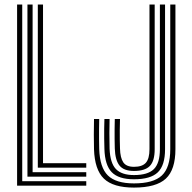

<svg xmlns="http://www.w3.org/2000/svg" viewBox="-20 -820 846 848"><path d="M55.5 0V-800H78.2V-19.8H361V0ZM101.2 -39.8V-800H124V-59.5H361V-39.8ZM147 -79.5V-800H170V-99.2H361V-79.5ZM571.8 8.5Q479.8 8.5 438.9 -31Q398 -70.5 395.2 -161Q394.5 -192 394.4 -225.2Q394.2 -258.5 395.2 -294.5H418.2Q417.8 -272.8 417.5 -250.5Q417.2 -228.2 417.5 -206Q417.8 -183.8 418.2 -161.8Q420.8 -80.2 456.4 -45.1Q492 -10 571.8 -10Q657.8 -10 694.9 -45Q732 -80 732 -161V-800H754.8V-161Q754.8 -70.5 712.4 -31Q670 8.5 571.8 8.5ZM571.8 -28.2Q504 -28.2 473.6 -59.4Q443.2 -90.5 441.2 -162.2Q440.5 -185.2 440.2 -207.8Q440 -230.2 440.2 -252Q440.5 -273.8 441.2 -294.5H464Q463.2 -266.2 463.1 -232.2Q463 -198.2 464 -163.2Q466.5 -99.8 492.1 -73.2Q517.8 -46.8 571.8 -46.8Q633 -46.8 659.6 -73.1Q686.2 -99.5 686.2 -161V-800H709V-161Q709 -89.8 677.1 -59Q645.2 -28.2 571.8 -28.2ZM571.8 -65Q526.8 -65 507.8 -88.8Q488.8 -112.5 487 -164Q486.5 -185.2 486.2 -206.6Q486 -228 486.2 -250Q486.5 -272 487 -294.5H510Q509.2 -269.5 509 -246.2Q508.8 -223 509.1 -202.4Q509.5 -181.8 510 -164Q511 -123.2 524.4 -103.2Q537.8 -83.2 571.8 -83.2Q608.5 -83.2 624.4 -101.4Q640.2 -119.5 640.2 -161V-800H663.2V-161Q663.2 -109.5 642 -87.2Q620.8 -65 571.8 -65Z"/></svg>

Font: Big Shoulders Inline Text Thin
Style: Bold
Weight: 700
Version: Version 2.002